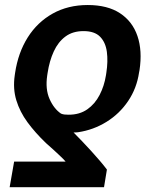

<svg xmlns="http://www.w3.org/2000/svg" viewBox="-20 -573 619 776"><path d="M400.4 183.6H19L37.1 80.1H245.1Q239.3 72.8 226.6 60.8Q213.9 48.8 198.2 34.2Q182.6 19.5 166 5.4Q122.6 -36.1 91.3 -78.6Q60.1 -121.1 45.9 -168Q31.7 -214.8 39.6 -268.6L41 -278.3Q53.2 -359.9 92 -421.6Q130.9 -483.4 192.9 -518.1Q254.9 -552.7 334.5 -552.7Q414.6 -552.7 465.1 -519.5Q515.6 -486.3 535.6 -427.2Q555.7 -368.2 543.9 -289.6L542 -279.8Q532.7 -216.3 498 -164.8Q463.4 -113.3 410.6 -80.6Q357.9 -47.9 295.9 -38.6Q291 -38.1 286.9 -37.8Q282.7 -37.6 277.3 -37.6Q293.5 -21.5 311.8 -2.2Q330.1 17.1 348.9 37.6Q367.7 58.1 384 77.4Q400.4 96.7 412.1 112.3ZM408.2 -268.6 409.7 -278.3Q417 -325.2 411.9 -363.5Q406.7 -401.9 384.5 -424.6Q362.3 -447.3 317.4 -447.3Q273.9 -447.3 244.4 -425.3Q214.8 -403.3 197.3 -365Q179.7 -326.7 172.4 -278.3L170.9 -268.6Q162.6 -212.9 180.2 -173.1Q197.8 -133.3 226.6 -113.8Q233.9 -110.8 241.2 -110.1Q248.5 -109.4 257.8 -109.4Q301.8 -109.4 332.8 -131.1Q363.8 -152.8 382.6 -189.2Q401.4 -225.6 408.2 -268.6Z"/></svg>

Font: Inter Tight SemiBold
Style: Italic
Weight: 600
Italic angle: -9.39999°
Designer: Rasmus Andersson
Foundry: rsms
Version: Version 3.004